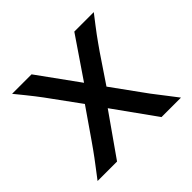

<svg xmlns="http://www.w3.org/2000/svg" viewBox="-127 -641 783 783"><g transform="rotate(-45 265.0 -249.0)"><path d="M500.5 -498Q481.4 -473.6 468.3 -456.3Q455.1 -439 444.3 -424.6Q433.6 -410.2 424.1 -396.5Q414.6 -382.8 402.8 -366.2L322.3 -246.6L405.3 -131.8Q418.5 -113.3 428.2 -100.3Q438 -87.4 448.7 -73.7Q459.5 -60.1 472.4 -43Q485.4 -25.9 505.4 0H393.1L263.7 -180.7L136.7 0H24.4Q44.4 -26.4 58.1 -44.2Q71.8 -62 82.3 -76.2Q92.8 -90.3 101.8 -103Q110.8 -115.7 122.1 -131.8L210 -258.8L131.8 -366.2Q119.6 -383.3 109.6 -396.7Q99.6 -410.2 88.4 -424.6Q77.1 -439 63.2 -456.3Q49.3 -473.6 29.3 -498H141.6L268.6 -322.3L388.2 -498Z"/></g></svg>

Font: Andika FrenchTight
Style: Regular
Weight: 400
Designer: Victor Gaultney, Annie Olsen, Julie Remington, Don Collingsworth, Eric Hays, Becca Hirsbrunner
Foundry: SIL International
Version: Version 5.000 ; Dig1 Dig4Opn Dig7 LnSpcTght